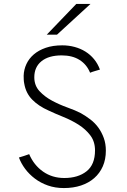

<svg xmlns="http://www.w3.org/2000/svg" viewBox="-20 -942 646 974"><path d="M437 -573Q420 -615 383.5 -638Q347 -661 293 -661Q227 -661 190.5 -631.5Q154 -602 154 -550Q154 -508 180.5 -479.5Q207 -451 244.5 -431Q282 -411 322.5 -396.5Q363 -382 390 -368Q415 -354 438.5 -336Q462 -318 479 -294.5Q496 -271 506.5 -242Q517 -213 517 -178Q517 -133 501.5 -98Q486 -63 458 -38.5Q430 -14 391 -1Q352 12 304 12Q260 12 223 -1Q186 -14 157 -36Q128 -58 107.5 -85.5Q87 -113 76 -143Q90 -147 102 -151Q114 -155 128 -160Q152 -104 198.5 -71.5Q245 -39 306 -39Q376 -39 419 -73Q462 -107 462 -179Q462 -224 438 -255.5Q414 -287 378.5 -309.5Q343 -332 302 -348.5Q261 -365 227 -381Q175 -404 143 -437Q111 -470 103 -518Q101 -527 100.5 -537Q100 -547 100 -558Q101 -589 114 -617Q127 -645 151.5 -666Q176 -687 212 -699.5Q248 -712 296 -712Q328 -712 358 -704Q388 -696 413 -680.5Q438 -665 457 -642Q476 -619 487 -589Q474 -585 461.5 -581.5Q449 -578 437 -573ZM269 -766H217L367 -922H439Q397 -883 354 -844Q311 -805 269 -766Z"/></svg>

Font: Transpass ExtraLight
Style: Regular
Weight: 200
Designer: Delve Withrington
Foundry: Delve Fonts
Version: Version 1.001;December 18, 2019;FontCreator 12.0.0.2547 64-b